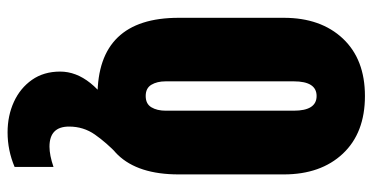

<svg xmlns="http://www.w3.org/2000/svg" viewBox="-272 -509 1040 537"><g transform="rotate(90 248.5 -240.0)"><path d="M248 7.8Q29.3 7.8 29.3 -219.2V-513.2Q29.3 -616.7 87.4 -678.5Q145.5 -740.2 248 -740.2Q351.1 -740.2 409.2 -678.5Q467.3 -616.7 467.3 -513.2V-219.2Q467.3 7.8 248 7.8ZM248 -127Q270 -127 279.5 -142.8Q289.1 -158.7 289.1 -183.1V-541Q289.1 -605 248 -605Q207 -605 207 -541V-183.1Q207 -158.7 216.6 -142.8Q226.1 -127 248 -127ZM349.6 259.3Q303.2 259.3 264.6 241.7Q226.1 224.1 202.9 191.2Q179.7 158.2 179.7 112.3Q179.7 23.4 308.6 -48.8H411.6Q378.4 -17.1 356 14.9Q333.5 46.9 333.5 87.4Q333.5 142.1 389.6 142.1Q413.6 142.1 446.3 130.9V239.7Q399.9 259.3 349.6 259.3Z"/></g></svg>

Font: Anton SC
Style: Regular
Weight: 400
Designer: Vernon Adams
Foundry: Vernon Adams
Version: Version 2.116; ttfautohint (v1.8.4.7-5d5b)